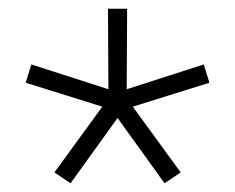

<svg xmlns="http://www.w3.org/2000/svg" viewBox="-20 -773 540 441"><path d="M142 -352 105 -377 215 -528 39 -583 52 -625 229 -568 228 -753H272L271 -568L448 -625L461 -583L285 -528L395 -377L358 -352L250 -502Z"/></svg>

Font: M PLUS 1 Code Light
Style: Regular
Weight: 300
Designer: Coji Morishita
Foundry: UNDERFOREST DESIGN
Version: Version 1.002